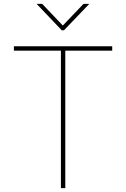

<svg xmlns="http://www.w3.org/2000/svg" viewBox="-20 -965 647 985"><path d="M51.3 -705.1V-727.5H555.7V-705.1H314.9V0H292.5V-705.1ZM196.3 -945.3 302.2 -834 408.7 -945.3H436.5V-943.4L308.1 -809.6H296.9L169.4 -943.4V-945.3Z"/></svg>

Font: Inter 20pt Thin
Style: Regular
Weight: 250
Version: Version 4.001;git-66647c0bb